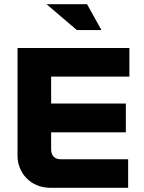

<svg xmlns="http://www.w3.org/2000/svg" viewBox="-20 -900 689 920"><path d="M64 -670V-153C64 -75 123 0 223 0H594V-137H269C242 -137 225 -155 225 -184V-266H583V-404H225V-533H600V-670ZM203 -880 348 -756H466L397 -880Z"/></svg>

Font: LT Wave Text Black
Style: Regular
Weight: 900
Designer: Daniel Lyons
Version: Version 2.5 (Glyphs App)